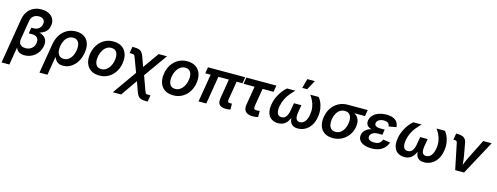

<svg xmlns="http://www.w3.org/2000/svg" viewBox="-33 -1745 7600 2936"><g transform="rotate(15 3766.5 -277.5)"><path d="M-13.2 204.1 104.5 -507.8Q116.7 -580.6 152.8 -631.8Q189 -683.1 244.1 -710.2Q299.3 -737.3 369.6 -737.3Q438.5 -737.3 487.5 -711.9Q536.6 -686.5 560.1 -641.1Q583.5 -595.7 573.7 -536.1Q564.9 -481 533.2 -446.3Q501.5 -411.6 451.4 -393.8Q401.4 -376 336.4 -370.1L341.8 -402.3Q390.1 -398.4 431.4 -386.2Q472.7 -374 501.5 -351.6Q530.3 -329.1 543.2 -293.9Q556.2 -258.8 547.4 -208.5Q537.1 -144.5 501.2 -95.7Q465.3 -46.9 411.9 -19.3Q358.4 8.3 293.9 8.3Q249.5 8.3 218 -6.3Q186.5 -21 169.4 -50.8Q152.3 -80.6 149.9 -125.5L165 -127L110.4 204.1ZM282.7 -101.1Q320.8 -101.1 351.1 -115.2Q381.3 -129.4 401.1 -155.5Q420.9 -181.6 426.8 -216.8Q436 -270.5 410.4 -301.8Q384.8 -333 332.5 -333H273.4L288.6 -426.3H324.2Q356.9 -426.3 383.3 -438.2Q409.7 -450.2 426.8 -472.9Q443.8 -495.6 449.2 -526.4Q457 -571.8 432.4 -598.1Q407.7 -624.5 358.4 -624.5Q324.2 -624.5 297.1 -612.1Q270 -599.6 252.7 -576.9Q235.4 -554.2 230 -522.5L179.2 -214.4Q173.8 -182.1 183.6 -156.5Q193.4 -130.9 218.3 -116Q243.2 -101.1 282.7 -101.1Z M586.9 204.1 664.6 -263.7Q679.2 -350.1 720.5 -414.1Q761.7 -478 825 -513.2Q888.2 -548.3 967.3 -548.3Q1043.9 -548.3 1095.7 -514.9Q1147.5 -481.4 1169.2 -418.9Q1190.9 -356.4 1176.8 -269.5Q1163.1 -183.6 1123.5 -120.8Q1084 -58.1 1027.6 -23.9Q971.2 10.3 906.2 10.3Q861.3 10.3 833 -4.6Q804.7 -19.5 789.1 -41.3Q773.4 -63 765.6 -85H760.7L713.4 204.1ZM889.6 -94.2Q931.6 -94.2 964.1 -116.7Q996.6 -139.2 1018.3 -179.2Q1040 -219.2 1048.3 -271Q1056.6 -322.3 1048.6 -361.3Q1040.5 -400.4 1015.9 -422.4Q991.2 -444.3 948.7 -444.3Q907.7 -444.3 874.8 -422.9Q841.8 -401.4 819.8 -362.5Q797.9 -323.7 789.1 -271Q780.3 -218.3 789.1 -178.2Q797.9 -138.2 823.2 -116.2Q848.6 -94.2 889.6 -94.2Z M1480 11.2Q1409.2 11.2 1358.9 -16.6Q1308.6 -44.4 1282 -95.2Q1255.4 -146 1255.4 -213.9Q1255.4 -279.3 1276.1 -339.4Q1296.9 -399.4 1336.2 -446.5Q1375.5 -493.7 1431.6 -521Q1487.8 -548.3 1558.1 -548.3Q1628.9 -548.3 1679.2 -520.5Q1729.5 -492.7 1756.3 -442.1Q1783.2 -391.6 1783.2 -322.8Q1783.2 -257.3 1762.5 -197.5Q1741.7 -137.7 1702.1 -90.6Q1662.6 -43.5 1606.7 -16.1Q1550.8 11.2 1480 11.2ZM1484.4 -91.8Q1527.8 -91.8 1560.1 -113.8Q1592.3 -135.7 1613.8 -170.7Q1635.3 -205.6 1645.8 -246.3Q1656.2 -287.1 1656.2 -324.7Q1656.2 -360.8 1645 -387.9Q1633.8 -415 1611.1 -430.2Q1588.4 -445.3 1553.7 -445.3Q1510.3 -445.3 1478 -423.8Q1445.8 -402.3 1424.6 -367.2Q1403.3 -332 1392.6 -291.3Q1381.8 -250.5 1381.8 -212.4Q1381.8 -158.7 1407.2 -125.2Q1432.6 -91.8 1484.4 -91.8Z M1748.5 204.1 2064.9 -245.1H2115.7L2223.1 52.2Q2231.9 75.7 2238.3 86.2Q2244.6 96.7 2255.4 99.1Q2266.1 101.6 2287.1 101.6H2316.4L2299.3 204.1H2272.9Q2227.1 204.1 2198 196Q2168.9 188 2150.1 165.5Q2131.3 143.1 2115.7 100.6L2060.5 -55.2L1879.9 204.1ZM2038.1 -113.3 1935.1 -387.7Q1925.8 -413.6 1919.4 -424.6Q1913.1 -435.5 1903.1 -438.2Q1893.1 -440.9 1871.6 -440.9H1840.8L1857.9 -543.5H1886.2Q1931.6 -543.5 1960.4 -534.9Q1989.3 -526.4 2008.3 -503.4Q2027.3 -480.5 2043 -436.5L2095.7 -288.6L2273.9 -541H2405.8L2101.6 -113.3Z M2649.9 11.2Q2579.1 11.2 2528.8 -16.6Q2478.5 -44.4 2451.9 -95.2Q2425.3 -146 2425.3 -213.9Q2425.3 -279.3 2446 -339.4Q2466.8 -399.4 2506.1 -446.5Q2545.4 -493.7 2601.6 -521Q2657.7 -548.3 2728 -548.3Q2798.8 -548.3 2849.1 -520.5Q2899.4 -492.7 2926.3 -442.1Q2953.1 -391.6 2953.1 -322.8Q2953.1 -257.3 2932.4 -197.5Q2911.6 -137.7 2872.1 -90.6Q2832.5 -43.5 2776.6 -16.1Q2720.7 11.2 2649.9 11.2ZM2654.3 -91.8Q2697.8 -91.8 2730 -113.8Q2762.2 -135.7 2783.7 -170.7Q2805.2 -205.6 2815.7 -246.3Q2826.2 -287.1 2826.2 -324.7Q2826.2 -360.8 2814.9 -387.9Q2803.7 -415 2781 -430.2Q2758.3 -445.3 2723.6 -445.3Q2680.2 -445.3 2647.9 -423.8Q2615.7 -402.3 2594.5 -367.2Q2573.2 -332 2562.5 -291.3Q2551.8 -250.5 2551.8 -212.4Q2551.8 -158.7 2577.1 -125.2Q2602.5 -91.8 2654.3 -91.8Z M3485.4 2.9Q3408.2 2.9 3379.2 -31.5Q3350.1 -65.9 3361.3 -134.3L3423.8 -511.2H3546.9L3487.3 -152.3Q3482.4 -123.5 3489.7 -110.6Q3497.1 -97.7 3521.5 -97.7Q3532.7 -97.7 3539.8 -98.4Q3546.9 -99.1 3552.2 -100.6L3554.7 -5.9Q3543.5 -2.9 3525.1 0Q3506.8 2.9 3485.4 2.9ZM3050.3 0 3135.3 -511.2H3257.8L3173.3 0ZM3039.1 -441.4 3055.2 -541H3644L3627.4 -441.4Z M3908.2 6.3Q3830.1 6.3 3794.4 -31.2Q3758.8 -68.8 3771 -140.6L3820.3 -438H3645.5L3662.6 -541H4137.7L4120.6 -438H3946.8L3899.4 -152.8Q3895 -124 3904.8 -110.4Q3914.6 -96.7 3944.3 -96.7Q3953.6 -96.7 3968 -98.4Q3982.4 -100.1 3992.2 -102.1V-3.9Q3971.7 1.5 3950.2 3.9Q3928.7 6.3 3908.2 6.3Z M4309.1 7.8Q4250 7.8 4206.5 -20.3Q4163.1 -48.3 4144.3 -104Q4125.5 -159.7 4139.2 -242.2Q4150.9 -312.5 4179.2 -371.3Q4207.5 -430.2 4242.2 -473.9Q4276.9 -517.6 4306.6 -541H4438.5Q4399.4 -502.9 4363.8 -459.5Q4328.1 -416 4302.2 -363Q4276.4 -310.1 4265.1 -245.1Q4253.4 -171.9 4271.7 -133.1Q4290 -94.2 4336.9 -94.2Q4381.3 -94.2 4408.4 -129.4Q4435.5 -164.6 4446.8 -231.9L4466.8 -350.1H4585L4564.9 -231.9Q4553.7 -164.6 4568.1 -129.4Q4582.5 -94.2 4627.4 -94.2Q4675.8 -94.2 4707 -133.3Q4738.3 -172.4 4750.5 -244.6Q4761.2 -310.1 4752.4 -362.8Q4743.7 -415.5 4722.7 -459.5Q4701.7 -503.4 4674.8 -541H4806.6Q4829.6 -516.6 4849.6 -472.9Q4869.6 -429.2 4878.4 -370.4Q4887.2 -311.5 4875.5 -242.2Q4862.3 -159.7 4825 -104Q4787.6 -48.3 4735.1 -20.3Q4682.6 7.8 4622.1 7.8Q4566.9 7.8 4536.1 -15.4Q4505.4 -38.6 4494.1 -79.6Q4482.9 -120.6 4485.4 -173.8H4504.9Q4489.7 -119.6 4464.4 -78.6Q4439 -37.6 4400.9 -14.9Q4362.8 7.8 4309.1 7.8ZM4528.8 -609.9 4569.8 -759.3H4688L4606.9 -609.9Z M5175.8 11.2Q5096.7 11.2 5043.9 -23.7Q4991.2 -58.6 4969.7 -120.8Q4948.2 -183.1 4961.9 -266.1Q4975.6 -349.1 5017.8 -410.9Q5060.1 -472.7 5124 -506.8Q5188 -541 5266.6 -541H5584L5567.9 -441.9H5334.5L5250 -438Q5206.5 -438 5173.6 -415.8Q5140.6 -393.6 5119.6 -355Q5098.6 -316.4 5090.3 -266.6Q5082 -216.8 5090.1 -177.2Q5098.1 -137.7 5123.5 -114.7Q5148.9 -91.8 5192.4 -91.8Q5235.8 -91.8 5269 -114.5Q5302.2 -137.2 5323.7 -177Q5345.2 -216.8 5353 -266.6Q5361.8 -317.4 5353.3 -355.7Q5344.7 -394 5319.3 -416Q5293.9 -438 5250.5 -438L5255.9 -471.7Q5312.5 -471.7 5357.9 -458Q5403.3 -444.3 5433.3 -416.3Q5463.4 -388.2 5475.3 -345.9Q5487.3 -303.7 5478 -246.6Q5465.8 -172.9 5424.1 -114.7Q5382.3 -56.6 5318.6 -22.7Q5254.9 11.2 5175.8 11.2Z M5789.1 10.3Q5721.7 10.3 5671.4 -8.8Q5621.1 -27.8 5596.2 -63.2Q5571.3 -98.6 5579.6 -147.9Q5584 -176.3 5600.1 -200.9Q5616.2 -225.6 5644.8 -244.4Q5673.3 -263.2 5715.6 -274.2Q5757.8 -285.2 5814.9 -285.2H5905.8L5897.5 -234.4H5827.1Q5793 -234.4 5767.1 -224.9Q5741.2 -215.3 5725.6 -198.5Q5710 -181.6 5706.1 -159.7Q5700.7 -127 5727.1 -107.2Q5753.4 -87.4 5807.1 -87.4Q5842.3 -87.4 5866 -96.4Q5889.6 -105.5 5904.8 -123.3Q5919.9 -141.1 5929.2 -167.5L6042.5 -149.4Q6024.4 -98.6 5990.5 -63Q5956.5 -27.3 5906.2 -8.5Q5856 10.3 5789.1 10.3ZM5812.5 -261.2Q5757.8 -261.2 5720.5 -270.5Q5683.1 -279.8 5661.4 -297.4Q5639.6 -314.9 5632.3 -338.6Q5625 -362.3 5629.4 -390.6Q5638.2 -440.4 5673.3 -475.8Q5708.5 -511.2 5762.5 -529.8Q5816.4 -548.3 5881.3 -548.3Q5943.8 -548.3 5986.3 -531Q6028.8 -513.7 6051.3 -481Q6073.7 -448.2 6075.7 -401.9L5956.5 -381.8Q5954.6 -414.6 5932.4 -433.1Q5910.2 -451.7 5865.2 -451.7Q5817.9 -451.7 5786.9 -431.9Q5755.9 -412.1 5751.5 -381.3Q5747.1 -353.5 5770.5 -336.4Q5793.9 -319.3 5841.8 -319.3H5911.6L5901.9 -261.2Z M6308.1 7.8Q6249 7.8 6205.6 -20.3Q6162.1 -48.3 6143.3 -104Q6124.5 -159.7 6138.2 -242.2Q6149.9 -312.5 6178.2 -371.3Q6206.5 -430.2 6241.2 -473.9Q6275.9 -517.6 6305.7 -541H6437.5Q6398.4 -502.9 6362.8 -459.5Q6327.1 -416 6301.3 -363Q6275.4 -310.1 6264.2 -245.1Q6252.4 -171.9 6270.8 -133.1Q6289.1 -94.2 6335.9 -94.2Q6380.4 -94.2 6407.5 -129.4Q6434.6 -164.6 6445.8 -231.9L6465.8 -350.1H6584L6564 -231.9Q6552.7 -164.6 6567.1 -129.4Q6581.5 -94.2 6626.5 -94.2Q6674.8 -94.2 6706.1 -133.3Q6737.3 -172.4 6749.5 -244.6Q6760.3 -310.1 6751.5 -362.8Q6742.7 -415.5 6721.7 -459.5Q6700.7 -503.4 6673.8 -541H6805.7Q6828.6 -516.6 6848.6 -472.9Q6868.7 -429.2 6877.4 -370.4Q6886.2 -311.5 6874.5 -242.2Q6861.3 -159.7 6824 -104Q6786.6 -48.3 6734.1 -20.3Q6681.6 7.8 6621.1 7.8Q6565.9 7.8 6535.2 -15.4Q6504.4 -38.6 6493.2 -79.6Q6481.9 -120.6 6484.4 -173.8H6503.9Q6488.8 -119.6 6463.4 -78.6Q6438 -37.6 6399.9 -14.9Q6361.8 7.8 6308.1 7.8Z M7113.3 0 7028.3 -412.1Q7024.9 -428.2 7015.6 -435.3Q7006.3 -442.4 6987.3 -442.4H6966.3L6982.9 -543.9H7006.3Q7073.2 -543.9 7108.2 -519.3Q7143.1 -494.6 7151.9 -440.4L7186.5 -248.5Q7195.3 -198.2 7199.5 -146.7Q7203.6 -95.2 7208 -43.5H7176.8Q7198.7 -95.7 7219.5 -147Q7240.2 -198.2 7265.6 -248.5L7412.1 -541H7545.9L7253.9 0Z"/></g></svg>

Font: Inter 17pt SemiBold
Style: Italic
Weight: 600
Italic angle: -9.3988°
Version: Version 4.001;git-66647c0bb